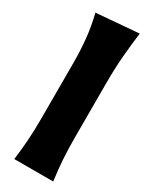

<svg xmlns="http://www.w3.org/2000/svg" viewBox="-219 -902 759 953"><g transform="rotate(30 161.0 -425.5)"><path d="M49.8 0Q57.6 -60.1 61.5 -116.9Q65.4 -173.8 65.4 -244.6V-560.5Q65.4 -629.4 58.8 -695.8Q52.2 -762.2 35.2 -830.6L277.8 -850.6Q269 -783.7 262.9 -711.4Q256.8 -639.2 256.8 -560.5V-244.6Q256.8 -173.8 260.7 -116.9Q264.6 -60.1 272.9 0Z"/></g></svg>

Font: Pinar DS1 ExtraBold
Style: Regular
Weight: 800
Designer: Amin Abedi
Version: Version 3.000